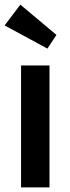

<svg xmlns="http://www.w3.org/2000/svg" viewBox="-23 -810 302 830"><path d="M68 0V-527H191V0ZM182 -600 -3 -700 65 -790 221 -659Z"/></svg>

Font: Lexend Deca Medium
Style: Regular
Weight: 500
Designer: Bonnie Shaver-Troup, Thomas Jockin
Foundry: Lexend
Version: Version 1.008; ttfautohint (v1.8.4.7-5d5b)